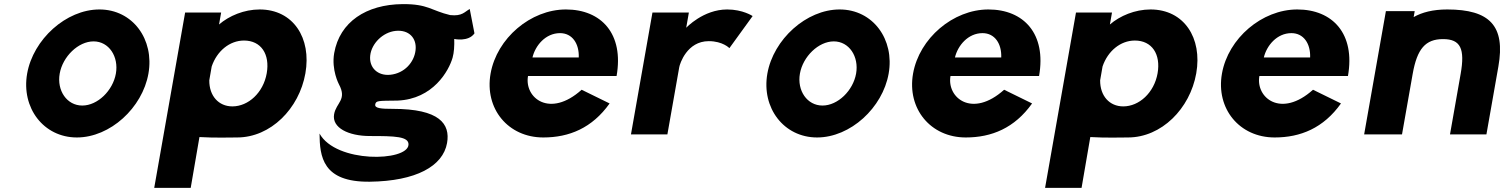

<svg xmlns="http://www.w3.org/2000/svg" viewBox="-20 -653 7313 933"><path d="M270.1 -295.4C284.7 -378.1 360.2 -451.9 434.7 -451.9C509.3 -451.9 557.7 -378.1 543.1 -295.4C528.5 -212.7 454.3 -140.1 379.8 -140.1C305.2 -140.1 255.5 -212.7 270.1 -295.4ZM111.9 -295.4C82.6 -129.3 191.4 15 353.5 15C515.5 15 672 -129.3 701.3 -295.4C730.6 -461.5 625.1 -607 463.1 -607C301.1 -607 141.2 -461.5 111.9 -295.4Z M1276.1 -296.7C1259.4 -202.4 1186.6 -136 1109.2 -136C1042.6 -136 996.4 -186.8 997 -262.7L1008.7 -330C1034.1 -405.1 1096 -456 1165.7 -456C1248.8 -456 1292.4 -389.6 1276.1 -296.7ZM879.6 -592 729.4 260H906.7L949.2 13C1023.3 17.5 1099.5 15 1132.2 15C1295.1 15 1433.7 -124.8 1464 -296.6C1494.3 -468.4 1404.8 -607 1241.9 -607C1165.9 -607 1093.1 -576 1044.4 -534L1054.6 -592Z M1603.5 -97.8C1591.9 -31.9 1673.7 8 1777.5 8C1898.7 8 1968.2 9.6 1965 51C1958.8 132 1613.3 141 1532.7 -4C1533.9 107 1546.3 233 1777.6 230C2000.9 227 2132.4 155 2152.4 42C2168.8 -51 2115.9 -124 1889.7 -124C1833.1 -124 1800.1 -126.4 1803.4 -145.3C1806.8 -164.2 1815.8 -163.1 1911.8 -164.2C2085 -171.3 2161.3 -309.8 2179.3 -372.6C2186.4 -397.3 2188.4 -430.6 2187.3 -463.7C2187.3 -463.7 2256.1 -448.3 2285.6 -490.9L2262.6 -609.3C2237.5 -595.5 2226.1 -573.3 2167.4 -579.7C2076.5 -601 2060.4 -634.2 1935.6 -633C1759.9 -631.3 1630.7 -546.6 1604 -395.1C1589.6 -313.4 1626.9 -243.6 1626.9 -243.6C1667.8 -168 1613.4 -154.2 1603.5 -97.8ZM1779 -383.2C1785.6 -442.4 1840.8 -496.1 1901.6 -502.8C1966.4 -509.9 2006 -468.5 1999.4 -409.3C1992.8 -350.1 1945.3 -296.8 1876.8 -289.7C1815.9 -283.4 1772.4 -324 1779 -383.2Z M2567.4 -373.6C2581.1 -431.5 2631 -492 2701.4 -492C2761.4 -492 2795 -440.2 2792.4 -373.6ZM2806.4 -216.9C2651.4 -77.5 2527.1 -177.5 2545.8 -283.6H2976.2C3012.4 -488.8 2902 -607 2729.9 -607C2558.9 -607 2394.2 -467.3 2363.9 -295.4C2333.8 -124.8 2449.1 15 2620 15C2745.6 15 2857.3 -30.6 2942.3 -150.3Z M3327.5 -592H3150.5L3046.1 0H3223.1L3280.8 -327C3283.6 -342.8 3318 -453 3424.2 -453C3492.3 -453 3524.4 -419.1 3524.4 -419.1L3637.3 -575C3637.3 -575 3589.8 -607 3513.6 -607C3397.1 -607 3314.5 -518 3314.5 -518Z M3867.1 -295.4C3881.7 -378.1 3957.2 -451.9 4031.7 -451.9C4106.3 -451.9 4154.7 -378.1 4140.1 -295.4C4125.5 -212.7 4051.3 -140.1 3976.8 -140.1C3902.2 -140.1 3852.5 -212.7 3867.1 -295.4ZM3708.9 -295.4C3679.6 -129.3 3788.4 15 3950.5 15C4112.5 15 4269 -129.3 4298.3 -295.4C4327.6 -461.5 4222.1 -607 4060.1 -607C3898.1 -607 3738.2 -461.5 3708.9 -295.4Z M4620.4 -373.6C4634.1 -431.5 4684 -492 4754.4 -492C4814.4 -492 4848 -440.2 4845.4 -373.6ZM4859.4 -216.9C4704.4 -77.5 4580.1 -177.5 4598.8 -283.6H5029.2C5065.4 -488.8 4955 -607 4782.9 -607C4611.9 -607 4447.2 -467.3 4416.9 -295.4C4386.8 -124.8 4502.1 15 4673 15C4798.6 15 4910.3 -30.6 4995.3 -150.3Z M5605.1 -296.7C5588.4 -202.4 5515.6 -136 5438.2 -136C5371.6 -136 5325.4 -186.8 5326 -262.7L5337.7 -330C5363.1 -405.1 5425 -456 5494.7 -456C5577.8 -456 5621.4 -389.6 5605.1 -296.7ZM5208.6 -592 5058.4 260H5235.7L5278.2 13C5352.3 17.5 5428.5 15 5461.2 15C5624.1 15 5762.7 -124.8 5793 -296.6C5823.3 -468.4 5733.8 -607 5570.9 -607C5494.9 -607 5422.1 -576 5373.4 -534L5383.6 -592Z M6121.4 -373.6C6135.1 -431.5 6185 -492 6255.4 -492C6315.4 -492 6349 -440.2 6346.4 -373.6ZM6360.4 -216.9C6205.4 -77.5 6081.1 -177.5 6099.8 -283.6H6530.2C6566.4 -488.8 6456 -607 6283.9 -607C6112.9 -607 5948.2 -467.3 5917.9 -295.4C5887.8 -124.8 6003.1 15 6174 15C6299.6 15 6411.3 -30.6 6496.3 -150.3Z M6792.9 0 6844.8 -294.2C6866.3 -416 6906.9 -463 6992.3 -463C7077.7 -463 7099.4 -416 7077.9 -294.2L7026.1 0H7203.1L7261.2 -329.9C7296.1 -527.7 7218.8 -607 7012.7 -607C6942.9 -607 6890 -593 6849.5 -570L6854.6 -599H6714.6L6608.9 0Z"/></svg>

Font: Hussar Wysoki
Style: Obl
Weight: 700
Foundry: Cannot Into Space Fonts
Version: Version 0.92